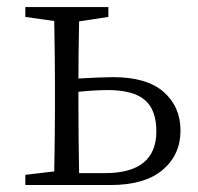

<svg xmlns="http://www.w3.org/2000/svg" viewBox="-20 -531 569 551"><path d="M207 -34.2H281.2Q428.7 -34.2 428.7 -154.3Q428.7 -215.8 395.5 -244.1Q362.3 -272.5 289.1 -272.5Q253.9 -272.5 205.1 -267.6V-226.6Q205.1 -143.6 207 -34.2ZM291 -482.4 207 -469.7Q205.1 -374 205.1 -305.7Q273.4 -309.6 304.7 -309.6Q401.4 -309.6 449.7 -267.1Q498 -224.6 498 -156.2Q498 -86.9 446.8 -43.5Q395.5 0 296.9 0H52.7V-29.3L135.7 -39.1Q137.7 -150.4 137.7 -226.6V-284.2Q137.7 -361.3 135.7 -470.7L52.7 -482.4V-510.7H291Z"/></svg>

Font: GenYoMin TW TTF Light
Style: Regular
Weight: 300
Version: Version 1.300